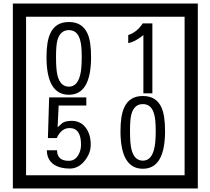

<svg xmlns="http://www.w3.org/2000/svg" viewBox="-20 -980 1195 1090"><path d="M1103 90H53V-960H1103ZM1028 15V-885H128V15ZM497 -656Q497 -442 371 -442Q244 -442 244 -656Q244 -744 265 -789Q294 -855 371 -855Q448 -855 477 -789Q497 -745 497 -656ZM444 -656Q444 -723 435 -752Q420 -809 371 -809Q322 -809 306 -752Q298 -723 298 -656Q298 -587 306 -553Q322 -488 371 -488Q419 -488 435 -554Q444 -587 444 -656ZM845 -450H794V-781Q748 -743 708 -735V-781Q759 -798 790 -847H845ZM495 -160Q496 -111 460.5 -67Q425 -23 376 -23Q321 -23 286 -46Q246 -74 246 -127H304Q304 -67 370 -67Q404 -67 423 -97Q440 -124 440 -159Q440 -253 375 -253Q328 -253 302 -196H252L259 -427H470V-381H313L307 -257Q320 -269 333 -281Q352 -294 387 -294Q439 -294 469 -252Q495 -215 495 -160ZM917 -236Q917 -22 791 -22Q664 -22 664 -236Q664 -324 685 -369Q714 -435 791 -435Q868 -435 897 -369Q917 -325 917 -236ZM864 -236Q864 -303 855 -332Q840 -389 791 -389Q742 -389 726 -332Q718 -303 718 -236Q718 -167 726 -133Q742 -68 791 -68Q839 -68 855 -134Q864 -167 864 -236Z"/></svg>

Font: Unicode BMP Fallback SIL
Style: Regular
Weight: 400
Foundry: NRSI, SIL International
Version: Version 5.1 Based on Unicode 5.1